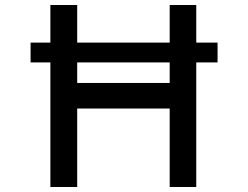

<svg xmlns="http://www.w3.org/2000/svg" viewBox="-20 -746 990 766"><path d="M102 -576H848V-497H102ZM763 -726V0H657V-313H288V0H181V-726H288V-415H657V-726Z"/></svg>

Font: Josefin Sans Thin Medium
Style: Regular
Weight: 500
Version: Version 2.000